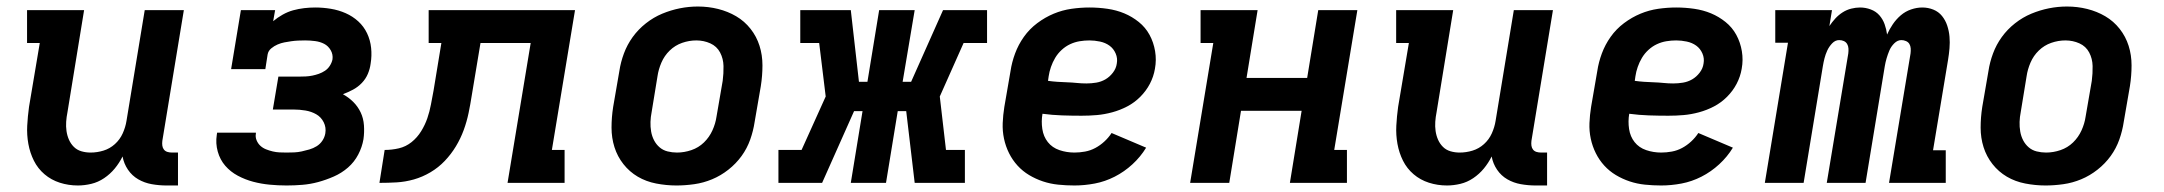

<svg xmlns="http://www.w3.org/2000/svg" viewBox="-20 -561 6640 589"><path d="M219 8Q190 8 163.5 -0.5Q137 -9 116.5 -26.5Q96 -44 84 -68Q72 -92 67 -119.5Q62 -147 63.5 -175.5Q65 -204 69 -233L102 -429H63V-530H238L187 -217Q184 -202 183 -187.5Q182 -173 184 -159Q186 -145 191.5 -132.5Q197 -120 206.5 -110.5Q216 -101 229.5 -97Q243 -93 258 -93Q278 -93 297.5 -99Q317 -105 332.5 -119Q348 -133 356.5 -152Q365 -171 368 -190L424 -530H544L478 -129Q477 -121 478 -114Q479 -107 483 -102Q487 -97 493.5 -95Q500 -93 508 -93H526V8H491Q468 8 445.5 4Q423 0 404 -11Q385 -22 372.5 -40.5Q360 -59 356 -81Q346 -61 332 -44Q318 -27 299.5 -14.5Q281 -2 260 3Q239 8 219 8Z M859 8Q833 8 807 5.5Q781 3 756.5 -3.5Q732 -10 709.5 -22Q687 -34 671 -52.5Q655 -71 648 -96Q641 -121 645 -147Q645 -149 645.5 -150.5Q646 -152 646 -154H765Q765 -153 765 -152.5Q765 -152 765 -151Q763 -141 767 -131Q771 -121 778.5 -114Q786 -107 796 -103Q806 -99 816.5 -96.5Q827 -94 837.5 -93.5Q848 -93 859 -93Q871 -93 882.5 -93.5Q894 -94 905.5 -96.5Q917 -99 929 -102.5Q941 -106 951.5 -112.5Q962 -119 969 -129.5Q976 -140 978 -152Q981 -170 973 -186Q965 -202 950 -210.5Q935 -219 917 -222Q899 -225 881 -225H817L834 -326H898Q908 -326 918 -326.5Q928 -327 938 -329Q948 -331 958 -334.5Q968 -338 977 -344Q986 -350 992 -359.5Q998 -369 1000 -379Q1002 -394 994.5 -407Q987 -420 974.5 -426.5Q962 -433 946.5 -435Q931 -437 916 -437Q905 -437 894.5 -436.5Q884 -436 873.5 -434.5Q863 -433 852.5 -431Q842 -429 831.5 -424.5Q821 -420 812 -412.5Q803 -405 801 -394L794 -349H689L719 -530H824L818 -496Q831 -507 847 -516Q863 -525 879.5 -529.5Q896 -534 913 -536Q930 -538 947 -538Q971 -538 995 -534Q1019 -530 1040.5 -520.5Q1062 -511 1079 -495.5Q1096 -480 1106 -459Q1116 -438 1118.5 -414Q1121 -390 1117 -366Q1115 -350 1108.5 -334.5Q1102 -319 1090 -306.5Q1078 -294 1063 -286Q1048 -278 1032 -272Q1050 -262 1064 -248Q1078 -234 1086.5 -216Q1095 -198 1096.5 -176.5Q1098 -155 1095 -134Q1091 -110 1079 -87Q1067 -64 1047.5 -47Q1028 -30 1004 -19.5Q980 -9 956 -2.5Q932 4 907.5 6Q883 8 859 8Z M1144 0 1160 -101Q1182 -101 1203.5 -106Q1225 -111 1242.5 -125Q1260 -139 1272 -158.5Q1284 -178 1291 -198.5Q1298 -219 1302 -240.5Q1306 -262 1310 -283L1334 -429H1295V-530H1744L1673 -101H1712V0H1537L1608 -429H1454L1427 -267Q1423 -241 1417.5 -214.5Q1412 -188 1402.5 -162Q1393 -136 1378.5 -112Q1364 -88 1344.5 -67.5Q1325 -47 1300.5 -32.5Q1276 -18 1249.5 -10.5Q1223 -3 1196.5 -1.5Q1170 0 1144 0Z M2055 8Q2024 8 1993 2Q1962 -4 1936.5 -19Q1911 -34 1892.5 -57.5Q1874 -81 1865 -109.5Q1856 -138 1856 -169.5Q1856 -201 1861 -233L1880 -343Q1884 -370 1894 -397Q1904 -424 1921 -447.5Q1938 -471 1961.5 -489.5Q1985 -508 2011.5 -519Q2038 -530 2065.5 -535.5Q2093 -541 2121 -541Q2153 -541 2183 -533.5Q2213 -526 2238.5 -511Q2264 -496 2282.5 -472.5Q2301 -449 2310 -420.5Q2319 -392 2319 -360.5Q2319 -329 2314 -297L2295 -187Q2291 -160 2281.5 -133Q2272 -106 2255 -82.5Q2238 -59 2214.5 -40.5Q2191 -22 2164.5 -11Q2138 0 2110 4Q2082 8 2055 8ZM2057 -93Q2079 -93 2101 -100.5Q2123 -108 2139.5 -124Q2156 -140 2165.5 -161Q2175 -182 2178 -203L2197 -313Q2200 -336 2199.5 -358.5Q2199 -381 2189 -400Q2179 -419 2159 -428Q2139 -437 2116 -437Q2094 -437 2072.5 -429.5Q2051 -422 2034.5 -406Q2018 -390 2009 -369Q2000 -348 1997 -327L1979 -217Q1976 -202 1975.5 -187Q1975 -172 1977.5 -157.5Q1980 -143 1986.5 -130.5Q1993 -118 2003.5 -109Q2014 -100 2028 -96.5Q2042 -93 2057 -93Z M2368 0V-101H2439L2513 -265L2493 -429H2435V-530H2590L2615 -310H2641L2677 -530H2786L2749 -310H2775L2873 -530H3008V-429H2936L2863 -265L2882 -101H2940V0H2786L2760 -220H2734L2698 0H2590L2626 -220H2600L2502 0Z M3276 8Q3251 8 3226.5 5.5Q3202 3 3179.5 -4.5Q3157 -12 3137 -24Q3117 -36 3101.5 -53Q3086 -70 3075.5 -91Q3065 -112 3060 -135.5Q3055 -159 3056 -183.5Q3057 -208 3061 -233L3080 -343Q3084 -370 3094 -397Q3104 -424 3121 -448Q3138 -472 3162 -490Q3186 -508 3212.5 -519Q3239 -530 3267 -534Q3295 -538 3322 -538Q3350 -538 3377.5 -534Q3405 -530 3429 -520Q3453 -510 3473.5 -493.5Q3494 -477 3506.5 -454Q3519 -431 3523.5 -404Q3528 -377 3523 -350Q3519 -326 3507.5 -304Q3496 -282 3478 -264Q3460 -246 3438 -234.5Q3416 -223 3392 -216.5Q3368 -210 3345 -208Q3322 -206 3298 -206Q3268 -206 3238 -207Q3208 -208 3178 -212Q3174 -189 3177.5 -165.5Q3181 -142 3194.5 -125Q3208 -108 3230 -100.5Q3252 -93 3276 -93Q3292 -93 3308.5 -96Q3325 -99 3340 -107Q3355 -115 3368 -127Q3381 -139 3390 -153L3496 -108Q3479 -80 3454 -57Q3429 -34 3399.5 -19Q3370 -4 3338.5 2Q3307 8 3276 8ZM3313 -305Q3328 -305 3343 -307.5Q3358 -310 3371 -317.5Q3384 -325 3394 -338Q3404 -351 3406 -366Q3409 -382 3402.5 -397Q3396 -412 3383.5 -421Q3371 -430 3354.5 -433.5Q3338 -437 3322 -437Q3307 -437 3292 -434.5Q3277 -432 3263 -425.5Q3249 -419 3237 -408Q3225 -397 3217 -383.5Q3209 -370 3204 -355.5Q3199 -341 3197 -327L3195 -313Q3209 -311 3224 -310Q3239 -309 3254 -308.5Q3269 -308 3283.5 -306.5Q3298 -305 3313 -305Z M3631 0 3702 -429H3663V-530H3838L3804 -322H3990L4024 -530H4144L4073 -101H4112V0H3937L3973 -221H3787L3751 0Z M4419 8Q4390 8 4363.5 -0.5Q4337 -9 4316.5 -26.5Q4296 -44 4284 -68Q4272 -92 4267 -119.5Q4262 -147 4263.5 -175.5Q4265 -204 4269 -233L4302 -429H4263V-530H4438L4387 -217Q4384 -202 4383 -187.5Q4382 -173 4384 -159Q4386 -145 4391.5 -132.5Q4397 -120 4406.5 -110.5Q4416 -101 4429.5 -97Q4443 -93 4458 -93Q4478 -93 4497.5 -99Q4517 -105 4532.5 -119Q4548 -133 4556.5 -152Q4565 -171 4568 -190L4624 -530H4744L4678 -129Q4677 -121 4678 -114Q4679 -107 4683 -102Q4687 -97 4693.5 -95Q4700 -93 4708 -93H4726V8H4691Q4668 8 4645.5 4Q4623 0 4604 -11Q4585 -22 4572.5 -40.5Q4560 -59 4556 -81Q4546 -61 4532 -44Q4518 -27 4499.5 -14.5Q4481 -2 4460 3Q4439 8 4419 8Z M5076 8Q5051 8 5026.5 5.5Q5002 3 4979.5 -4.5Q4957 -12 4937 -24Q4917 -36 4901.5 -53Q4886 -70 4875.5 -91Q4865 -112 4860 -135.5Q4855 -159 4856 -183.5Q4857 -208 4861 -233L4880 -343Q4884 -370 4894 -397Q4904 -424 4921 -448Q4938 -472 4962 -490Q4986 -508 5012.5 -519Q5039 -530 5067 -534Q5095 -538 5122 -538Q5150 -538 5177.5 -534Q5205 -530 5229 -520Q5253 -510 5273.5 -493.5Q5294 -477 5306.5 -454Q5319 -431 5323.5 -404Q5328 -377 5323 -350Q5319 -326 5307.5 -304Q5296 -282 5278 -264Q5260 -246 5238 -234.5Q5216 -223 5192 -216.5Q5168 -210 5145 -208Q5122 -206 5098 -206Q5068 -206 5038 -207Q5008 -208 4978 -212Q4974 -189 4977.5 -165.5Q4981 -142 4994.5 -125Q5008 -108 5030 -100.5Q5052 -93 5076 -93Q5092 -93 5108.5 -96Q5125 -99 5140 -107Q5155 -115 5168 -127Q5181 -139 5190 -153L5296 -108Q5279 -80 5254 -57Q5229 -34 5199.5 -19Q5170 -4 5138.5 2Q5107 8 5076 8ZM5113 -305Q5128 -305 5143 -307.5Q5158 -310 5171 -317.5Q5184 -325 5194 -338Q5204 -351 5206 -366Q5209 -382 5202.5 -397Q5196 -412 5183.5 -421Q5171 -430 5154.5 -433.5Q5138 -437 5122 -437Q5107 -437 5092 -434.5Q5077 -432 5063 -425.5Q5049 -419 5037 -408Q5025 -397 5017 -383.5Q5009 -370 5004 -355.5Q4999 -341 4997 -327L4995 -313Q5009 -311 5024 -310Q5039 -309 5054 -308.5Q5069 -308 5083.5 -306.5Q5098 -305 5113 -305Z M5394 0 5465 -430H5426V-530H5600L5592 -481Q5600 -493 5610 -504Q5620 -515 5632.5 -523Q5645 -531 5659 -534.5Q5673 -538 5686 -538Q5703 -538 5719 -532Q5735 -526 5745.5 -514Q5756 -502 5761.5 -486.5Q5767 -471 5769 -455Q5776 -471 5786.5 -486.5Q5797 -502 5811 -514Q5825 -526 5842.5 -532Q5860 -538 5877 -538Q5895 -538 5911 -531.5Q5927 -525 5937.5 -512Q5948 -499 5953.5 -482.5Q5959 -466 5960.5 -448.5Q5962 -431 5960.5 -413Q5959 -395 5956 -377L5910 -100H5949V0H5775L5841 -397Q5842 -405 5841.5 -412.5Q5841 -420 5837.5 -426Q5834 -432 5827 -435Q5820 -438 5813 -438Q5801 -438 5791 -428Q5781 -418 5776 -406Q5771 -394 5767.5 -382Q5764 -370 5762 -358L5703 0H5584L5650 -397Q5651 -405 5650.5 -412.5Q5650 -420 5646.5 -426Q5643 -432 5636.5 -435Q5630 -438 5622 -438Q5610 -438 5600.5 -428Q5591 -418 5585.5 -406Q5580 -394 5577 -382Q5574 -370 5572 -358L5513 0Z M6255 8Q6224 8 6193 2Q6162 -4 6136.5 -19Q6111 -34 6092.5 -57.5Q6074 -81 6065 -109.5Q6056 -138 6056 -169.5Q6056 -201 6061 -233L6080 -343Q6084 -370 6094 -397Q6104 -424 6121 -447.5Q6138 -471 6161.5 -489.5Q6185 -508 6211.5 -519Q6238 -530 6265.5 -535.5Q6293 -541 6321 -541Q6353 -541 6383 -533.5Q6413 -526 6438.5 -511Q6464 -496 6482.5 -472.5Q6501 -449 6510 -420.5Q6519 -392 6519 -360.5Q6519 -329 6514 -297L6495 -187Q6491 -160 6481.5 -133Q6472 -106 6455 -82.5Q6438 -59 6414.5 -40.5Q6391 -22 6364.5 -11Q6338 0 6310 4Q6282 8 6255 8ZM6257 -93Q6279 -93 6301 -100.5Q6323 -108 6339.5 -124Q6356 -140 6365.5 -161Q6375 -182 6378 -203L6397 -313Q6400 -336 6399.5 -358.5Q6399 -381 6389 -400Q6379 -419 6359 -428Q6339 -437 6316 -437Q6294 -437 6272.5 -429.5Q6251 -422 6234.5 -406Q6218 -390 6209 -369Q6200 -348 6197 -327L6179 -217Q6176 -202 6175.5 -187Q6175 -172 6177.5 -157.5Q6180 -143 6186.5 -130.5Q6193 -118 6203.5 -109Q6214 -100 6228 -96.5Q6242 -93 6257 -93Z"/></svg>

Font: Iosevka Curly Slab Extended
Style: Bold Italic
Weight: 700
Width: 7
Italic angle: -9°
Monospace: yes
Designer: Belleve Invis
Foundry: Belleve Invis
Version: Version 11.0.0; ttfautohint (v1.8.3)